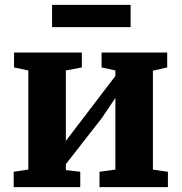

<svg xmlns="http://www.w3.org/2000/svg" viewBox="-20 -773 750 793"><path d="M36.5 0V-63.5L97 -72.5V-482L38 -494.5V-556H318V-494.5L252 -482V-191L308 -264.5L456.5 -459V-482L399.5 -494.5V-556H670.5V-494.5L611.5 -481V-72.5L673.5 -63.5V0H391V-63.5L456.5 -72.5V-368.5L401 -286L252 -95V-70.5L311.5 -63.5V0ZM519.5 -753V-661H195V-753Z"/></svg>

Font: Merriweather ExtraBold
Style: Regular
Weight: 800
Version: Version 2.100